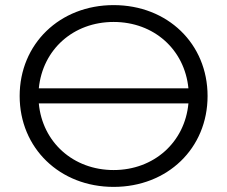

<svg xmlns="http://www.w3.org/2000/svg" viewBox="-20 -726 891 752"><path d="M425 -706C214 -706 57 -554 57 -350C57 -146 214 6 425 6C636 6 793 -145 793 -350C793 -555 636 -706 425 -706ZM425 -640C583 -640 703 -532 718 -380H132C147 -532 267 -640 425 -640ZM425 -60C267 -60 146 -169 132 -321H718C704 -169 583 -60 425 -60Z"/></svg>

Font: Talent
Style: Regular
Weight: 400
Designer: Mike Powis
Version: Version 1.001;hotconv 1.0.109;makeotfexe 2.5.65596